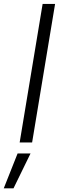

<svg xmlns="http://www.w3.org/2000/svg" viewBox="-68 -748 314 1008"><path d="M221.2 -727.5 100.6 0H35.2L155.8 -727.5ZM-48.3 240.7 24.4 57.6H92.3L2.9 240.7Z"/></svg>

Font: Inter 17pt Light
Style: Italic
Weight: 300
Italic angle: -9.3988°
Version: Version 4.001;git-66647c0bb